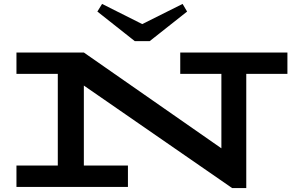

<svg xmlns="http://www.w3.org/2000/svg" viewBox="-20 -954 1492 980"><path d="M1165 6 164 -686H408L1110 -197V-669H1237V6ZM64 0V-109H633V0ZM275 -15V-686H408V-15ZM64 -577V-686H409V-577ZM900 -577V-686H1447V-577ZM912 -934 935 -895 744 -744H668L477 -895L501 -934L706 -831Z"/></svg>

Font: BioRhyme Expanded SemiBold
Style: Regular
Weight: 600
Width: 7
Designer: Aoife Mooney
Foundry: Aoife Mooney Type
Version: Version 1.600;gftools[0.9.33]